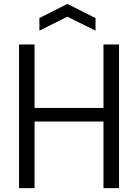

<svg xmlns="http://www.w3.org/2000/svg" viewBox="-20 -969 712 989"><path d="M78 -740H158V-413H513V-740H593V0H513V-343H158V0H78ZM183 -876 327 -949 472 -876V-811L327 -883L183 -811Z"/></svg>

Font: Encode Sans Condensed
Style: Regular
Weight: 400
Designer: Pablo Impallari, Andres Torresi
Foundry: Pablo Impallari, Andres Torresi
Version: Version 1.000; ttfautohint (v1.00) -l 8 -r 50 -G 200 -x 14 -